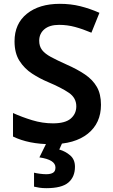

<svg xmlns="http://www.w3.org/2000/svg" viewBox="-20 -744 590 1004"><path d="M508 -196Q508 -100 439.5 -45Q371 10 248 10Q130 10 48 -30V-153Q94 -132 148 -115.5Q202 -99 257 -99Q321 -99 350 -124Q379 -149 379 -188Q379 -232 340.5 -258.5Q302 -285 231 -315Q188 -333 148 -359Q108 -385 82 -425.5Q56 -466 56 -528Q56 -620 120.5 -672Q185 -724 293 -724Q350 -724 400 -711.5Q450 -699 500 -677L458 -573Q413 -592 372.5 -603Q332 -614 289 -614Q239 -614 212 -591Q185 -568 185 -531Q185 -502 200 -482.5Q215 -463 246.5 -446Q278 -429 327 -407Q384 -382 424.5 -354.5Q465 -327 486.5 -289.5Q508 -252 508 -196ZM372 128Q372 181 337.5 210.5Q303 240 222 240Q202 240 186 237.5Q170 235 158 232V159Q170 162 188.5 164.5Q207 167 222 167Q244 167 257 159.5Q270 152 270 132Q270 91 186 79L225 0H307L290 38Q322 47 347 68.5Q372 90 372 128Z"/></svg>

Font: Noto Sans Sora Sompeng Semi
Style: Bold
Weight: 700
Designer: Monotype Design Team. David Williams.
Foundry: Monotype Imaging Inc.
Version: Version 2.101; ttfautohint (v1.8.4.7-5d5b)